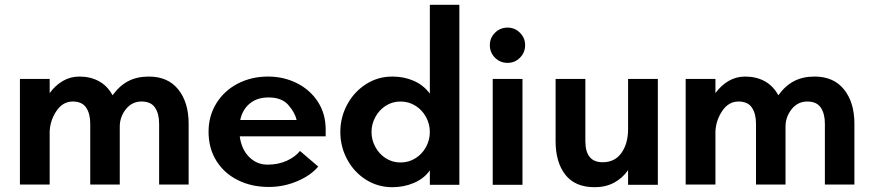

<svg xmlns="http://www.w3.org/2000/svg" viewBox="-20 -770 3633 800"><path d="M63 -441H187V-382Q210 -414 241.5 -432.5Q273 -451 311 -451Q357 -451 392.5 -431.5Q428 -412 449 -373Q478 -413 514.5 -432Q551 -451 600 -451Q680 -451 723 -397Q766 -343 766 -255V-1H643V-255Q643 -296 626 -321.5Q609 -347 570 -347Q530 -347 504.5 -315Q479 -283 479 -242V-1H356V-255Q356 -296 339 -321.5Q322 -347 283 -347Q242 -347 215.5 -308Q189 -269 187 -222V-1H63Z M849 -221Q849 -287 881.5 -339.5Q914 -392 970.5 -421.5Q1027 -451 1097 -451Q1162 -451 1217 -423.5Q1272 -396 1304.5 -346Q1337 -296 1337 -230V-202H979Q986 -148 1018 -116Q1050 -84 1095 -84Q1139 -84 1174.5 -100Q1210 -116 1230 -141L1306 -76Q1275 -39 1218.5 -15Q1162 9 1100 9Q1028 9 971 -19.5Q914 -48 881.5 -100Q849 -152 849 -221ZM1216 -270Q1209 -301 1181.5 -332.5Q1154 -364 1099 -364Q1051 -364 1020.5 -338.5Q990 -313 981 -270Z M1398 -220Q1398 -281 1426.5 -334Q1455 -387 1504.5 -419Q1554 -451 1615 -451Q1663 -451 1703.5 -433.5Q1744 -416 1771 -380V-750H1894V0H1771V-60Q1747 -26 1705 -8Q1663 10 1615 10Q1554 10 1504.5 -21.5Q1455 -53 1426.5 -106Q1398 -159 1398 -220ZM1649 -93Q1683 -93 1711 -110.5Q1739 -128 1755 -157.5Q1771 -187 1771 -220Q1771 -253 1755 -282.5Q1739 -312 1711 -329.5Q1683 -347 1649 -347Q1615 -347 1587.5 -329.5Q1560 -312 1544 -282.5Q1528 -253 1528 -220Q1528 -187 1544 -157.5Q1560 -128 1587.5 -110.5Q1615 -93 1649 -93Z M2033 -441H2157V0H2033ZM2095 -655Q2125 -655 2146.5 -633.5Q2168 -612 2168 -582Q2168 -551 2146.5 -529.5Q2125 -508 2095 -508Q2064 -508 2042.5 -529.5Q2021 -551 2021 -582Q2021 -612 2042.5 -633.5Q2064 -655 2095 -655Z M2295 -182V-441H2419V-182Q2419 -94 2491 -94Q2542 -94 2569.5 -133Q2597 -172 2597 -232V-441H2721V0H2597V-61Q2573 -27 2538 -8.5Q2503 10 2458 10Q2376 10 2335.5 -42Q2295 -94 2295 -182Z M2837 -441H2961V-382Q2984 -414 3015.5 -432.5Q3047 -451 3085 -451Q3131 -451 3166.5 -431.5Q3202 -412 3223 -373Q3252 -413 3288.5 -432Q3325 -451 3374 -451Q3454 -451 3497 -397Q3540 -343 3540 -255V-1H3417V-255Q3417 -296 3400 -321.5Q3383 -347 3344 -347Q3304 -347 3278.5 -315Q3253 -283 3253 -242V-1H3130V-255Q3130 -296 3113 -321.5Q3096 -347 3057 -347Q3016 -347 2989.5 -308Q2963 -269 2961 -222V-1H2837Z"/></svg>

Font: Teachers SemiBold
Style: Regular
Weight: 600
Designer: Alfredo Marco Pradil & Chank Diesel
Version: Version 0.009